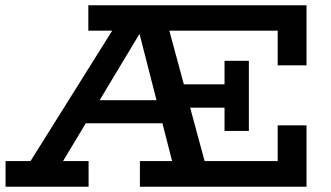

<svg xmlns="http://www.w3.org/2000/svg" viewBox="-20 -706 1251 726"><path d="M46 -18 428 -628H610L775 -18H651L495 -627H537L171 -18ZM1 0V-97H315V0ZM264 -240 287 -327H645L667 -240ZM509 0V-97H1030V-232H1139V0ZM1030 -459V-590H314V-686H1139V-459ZM829 -476H921V-211H829V-299H611V-387H829Z"/></svg>

Font: BioRhyme SemiBold
Style: Regular
Weight: 600
Designer: Aoife Mooney
Foundry: Aoife Mooney Type
Version: Version 1.600;gftools[0.9.33]